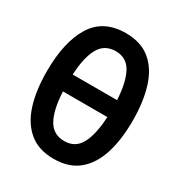

<svg xmlns="http://www.w3.org/2000/svg" viewBox="-174 -845 910 974"><g transform="rotate(30 281.5 -358.0)"><path d="M281 10Q193 10 137.5 -36Q82 -82 56 -164.5Q30 -247 30 -358Q30 -530 90.5 -628Q151 -726 282 -726Q370 -726 425.5 -680.5Q481 -635 507 -552Q533 -469 533 -358Q533 -247 507 -164.5Q481 -82 425.5 -36Q370 10 281 10ZM283 -621Q218 -621 187.5 -566.5Q157 -512 152 -409H412Q406 -513 376 -567Q346 -621 283 -621ZM283 -95Q347 -95 377 -150.5Q407 -206 412 -310H152Q157 -205 187.5 -150Q218 -95 283 -95Z"/></g></svg>

Font: Noto Sans Mono SemiCondensed SemiBold
Style: Regular
Weight: 600
Width: 4
Designer: Monotype Design Team
Foundry: Monotype Imaging Inc.
Version: Version 2.014; ttfautohint (v1.8.4.7-5d5b)